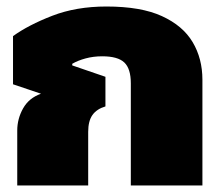

<svg xmlns="http://www.w3.org/2000/svg" viewBox="-20 -570 682 590"><path d="M33 0V-169Q33 -205 51 -237Q69 -269 106 -282L20 -311V-459Q67 -493 140.5 -521.5Q214 -550 307 -550Q413 -550 477.5 -520.5Q542 -491 572 -440.5Q602 -390 602 -325V0H382V-314Q382 -359 362 -378Q342 -397 294 -397Q267 -397 243 -390.5Q219 -384 202 -374V-369L304 -334V-243Q277 -235 264 -216.5Q251 -198 251 -165V0Z"/></svg>

Font: Kanit ExtraBold
Style: Regular
Weight: 800
Designer: Katatrad Team
Foundry: CadsonDemak
Version: Version 2.000; ttfautohint (v1.8.3)